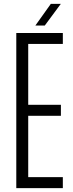

<svg xmlns="http://www.w3.org/2000/svg" viewBox="-20 -970 374 990"><path d="M64 0V-800H304V-743.5H125.5V-429.5H294V-373H125.5V-56.5H304V0ZM162.5 -838.5 242 -950H293.5L211 -838.5Z"/></svg>

Font: Big Shoulders Text Thin Light
Style: Regular
Weight: 300
Version: Version 2.002